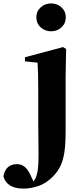

<svg xmlns="http://www.w3.org/2000/svg" viewBox="-124 -839 491 1130"><path d="M176.8 -654.8Q141.1 -654.8 115.5 -678Q89.8 -701.2 89.8 -737.8Q89.8 -772.5 115.5 -795.7Q141.1 -818.8 176.8 -818.8Q212.4 -818.8 237.8 -795.7Q263.2 -772.5 263.2 -737.8Q263.2 -701.2 237.8 -678Q212.4 -654.8 176.8 -654.8ZM15.1 271Q-36.6 271 -65.9 251.7Q-95.2 232.4 -104 198.2Q-90.3 127 -23.9 127Q25.4 127 53.2 187L73.2 229Q79.1 221.7 83.7 212.6Q88.4 203.6 91.8 190.9Q100.6 162.1 102.1 115.7Q103.5 69.3 102.3 11.2Q101.1 -46.9 101.1 -110.8V-313Q101.1 -361.8 100.1 -398.2Q99.1 -434.6 97.2 -470.2L22.9 -478V-502L247.1 -562L265.1 -550.8L262.2 -392.1V-67.9Q262.2 4.9 255.4 53.7Q248.5 102.5 232.4 136.5Q216.3 170.4 188 199.2Q147 241.2 100.8 256.1Q54.7 271 15.1 271Z"/></svg>

Font: Source Han Serif TW Heavy
Style: Regular
Weight: 900
Designer: Ryoko NISHIZUKA Ë•øÂ°öÊ∂ºÂ≠ê (kana & ideographs); Frank Grie√ühammer (Latin, Greek & Cyrillic); Wenlong ZHANG Âº†ÊñáÈæô 
Foundry: Adobe
Version: Version 2.003;hotconv 1.1.1;makeotfexe 2.6.0